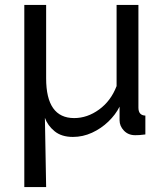

<svg xmlns="http://www.w3.org/2000/svg" viewBox="-20 -542 668 774"><path d="M78 -522H166V-226Q166 -66 279 -66Q332 -66 379.5 -100.5Q427 -135 450 -195V-522H538V-108Q538 -77 566 -76V0Q551 2 542 2.5Q533 3 525 3Q497 3 479.5 -15.5Q462 -34 462 -57V-112Q446 -80 417 -52Q388 -24 351 -7Q314 10 274 10Q228 10 200 -13Q172 -36 161 -67L166 212H78Z"/></svg>

Font: Raleway Medium
Style: Regular
Weight: 500
Designer: Matt McInerney, Pablo Impallari, Rodrigo Fuenzalida
Foundry: Matt McInerney, Pablo Impallari, Rodrigo Fuenzalida
Version: Version 4.026